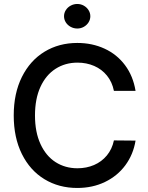

<svg xmlns="http://www.w3.org/2000/svg" viewBox="-20 -932 743 962"><path d="M368.2 -618.2Q306.6 -618.2 258.3 -587.2Q210 -556.2 182.6 -496.6Q155.3 -437 155.3 -353.5Q155.3 -270 182.9 -210.2Q210.4 -150.4 258.5 -119.6Q306.6 -88.9 368.2 -88.9Q413.1 -88.9 451.2 -105.2Q489.3 -121.6 515.4 -153.1Q541.5 -184.6 550.8 -228.5L659.2 -227.5Q647.9 -158.2 608.2 -104.2Q568.4 -50.3 506.1 -20.3Q443.8 9.8 367.2 9.8Q274.9 9.8 202.6 -34.2Q130.4 -78.1 89.6 -160.4Q48.8 -242.7 48.8 -353.5Q48.8 -464.4 89.8 -546.6Q130.9 -628.9 203.1 -672.9Q275.4 -716.8 367.2 -716.8Q441.9 -716.8 503.9 -688.2Q565.9 -659.7 606.4 -605.5Q647 -551.3 659.2 -476.6H550.8Q542 -521 516.1 -553Q490.2 -585 451.9 -601.6Q413.6 -618.2 368.2 -618.2ZM300.8 -850.6Q300.8 -867.2 309.8 -881.3Q318.8 -895.5 334.2 -903.8Q349.6 -912.1 367.2 -912.1Q384.8 -912.1 399.7 -903.8Q414.6 -895.5 423.6 -881.3Q432.6 -867.2 432.6 -850.6Q432.6 -834 423.6 -819.8Q414.6 -805.7 399.7 -797.4Q384.8 -789.1 367.2 -789.1Q349.6 -789.1 334.2 -797.4Q318.8 -805.7 309.8 -819.8Q300.8 -834 300.8 -850.6Z"/></svg>

Font: WEMIX Pretendard Medium
Style: Regular
Weight: 500
Designer: Base glyphs from Inter by Rasmus Andersson; Hangeul glyphs from Noto Sans CJK(Source Han Sans) by Jang Soo-young and Kan
Foundry: Kil Hyung-jin
Version: Version 1.000